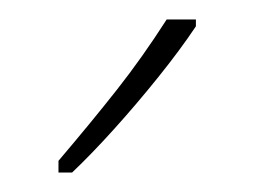

<svg xmlns="http://www.w3.org/2000/svg" viewBox="-20 -783 261 197"><path d="M181 -756Q165 -732 142.5 -704Q120 -676 97 -650.5Q74 -625 54 -606H40V-618Q74 -658 100 -691Q126 -724 151 -763H181Z"/></svg>

Font: Noto Sans Sinhala UI ExtraCondensed Thin
Style: Regular
Weight: 100
Width: 2
Designer: Jelle Bosma - Monotype Design Team
Foundry: Monotype Imaging Inc.
Version: Version 2.006; ttfautohint (v1.8.4.7-5d5b)